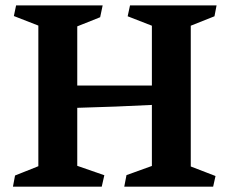

<svg xmlns="http://www.w3.org/2000/svg" viewBox="-20 -696 855 716"><path d="M369.1 -42.5 359.4 0H28.3L36.1 -41.5L123 -76.2V-600.6L31.7 -636.2L40 -675.8H362.8L353.5 -631.8L268.1 -597.7V-377H546.4V-600.1L456.1 -635.3L464.8 -675.8H787.6L779.8 -635.3L691.4 -600.1V-75.2L783.7 -39.6L774.9 0H443.4L451.7 -43L546.4 -77.1V-304.7Q417 -297.9 268.1 -293.9V-77.6Z"/></svg>

Font: Vesper Libre
Style: Bold
Weight: 700
Designer: Robert Keller & Kimya Gandhi
Foundry: Mota Italic
Version: Version 1.058